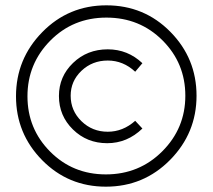

<svg xmlns="http://www.w3.org/2000/svg" viewBox="-20 -709 797 720"><path d="M377 -9Q236 -9 138 -108.5Q40 -208 40 -348Q40 -488 138.5 -588.5Q237 -689 379 -689Q521 -689 619 -589.5Q717 -490 717 -350Q717 -210 618 -109.5Q519 -9 377 -9ZM377 -55Q502 -55 588.5 -141.5Q675 -228 675 -350Q675 -472 589.5 -557.5Q504 -643 379 -643Q254 -643 168.5 -556.5Q83 -470 83 -348Q83 -226 168 -140.5Q253 -55 377 -55ZM201 -349Q201 -422 254 -473Q307 -524 384 -524Q459 -524 514 -472L487 -440Q442 -482 384 -482Q326 -482 285.5 -443.5Q245 -405 245 -350Q245 -294 285.5 -254.5Q326 -215 384 -215Q441 -215 487 -256L514 -227Q457 -172 382 -172Q306 -172 253.5 -223.5Q201 -275 201 -349Z"/></svg>

Font: Trueno
Style: Lt
Weight: 300
Designer: Julieta Ulanovsky
Foundry: Julieta Ulanovsky
Version: Version 3.001b